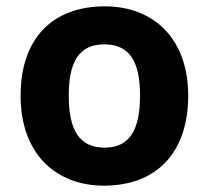

<svg xmlns="http://www.w3.org/2000/svg" viewBox="-20 -669 659 606"><path d="M574 -367C574 -548 464 -649 311 -649C146 -649 45 -548 45 -367C45 -185 155 -83 308 -83C472 -83 574 -185 574 -367ZM197 -367C197 -475 230 -529 309 -529C389 -529 422 -475 422 -367C422 -259 389 -203 310 -203C230 -203 197 -259 197 -367Z"/></svg>

Font: Noto Sans Telugu UI
Style: Bold
Weight: 700
Designer: Jelle Bosma - Monotype Design Team
Foundry: Monotype Imaging Inc.
Version: Version 2.005